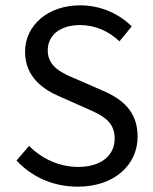

<svg xmlns="http://www.w3.org/2000/svg" viewBox="-20 -688 574 720"><path d="M272 12C410 12 496 -71 496 -175C496 -272 437 -318 361 -350L267 -391C216 -412 159 -436 159 -499C159 -557 207 -594 280 -594C337 -594 388 -571 428 -533L474 -589C428 -635 360 -668 280 -668C161 -668 74 -594 74 -494C74 -397 145 -351 206 -325L301 -283C362 -256 410 -235 410 -168C410 -105 359 -62 273 -62C204 -62 137 -92 89 -141L42 -86C99 -25 178 12 272 12Z"/></svg>

Font: DAIFUKU Sans
Style: Regular
Weight: 400
Designer: Original font ‘Source Han Sans JP’ : Paul D. Hunt
Foundry: Daifuku
Version: Version 1.000